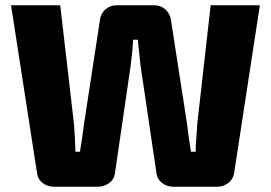

<svg xmlns="http://www.w3.org/2000/svg" viewBox="-20 -710 1031 730"><path d="M968 -690 870 -51Q866 -28 847.5 -14Q829 0 805 0H640Q615 0 596.5 -14Q578 -28 575 -51L514 -463Q511 -487 509 -511Q507 -535 504 -559H486Q485 -535 482.5 -510.5Q480 -486 477 -462L417 -51Q414 -28 395 -14Q376 0 352 0H186Q161 0 142.5 -14Q124 -28 121 -51L22 -690H209L261 -241Q263 -217 264.5 -190Q266 -163 267 -133H284Q288 -158 292.5 -187Q297 -216 300 -242L360 -634Q363 -659 381 -674.5Q399 -690 424 -690H566Q591 -690 608.5 -674.5Q626 -659 630 -634L691 -240Q694 -214 698 -186Q702 -158 706 -133H724Q724 -159 726.5 -187Q729 -215 730 -239L781 -690Z"/></svg>

Font: Exo 2 ExtraBold
Style: Regular
Weight: 800
Designer: Natanael Gama
Foundry: Natanael Gama
Version: Version 2.010